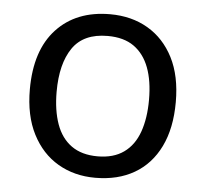

<svg xmlns="http://www.w3.org/2000/svg" viewBox="-45 -593 694 650"><g transform="rotate(5 302.5 -268.0)"><path d="M551 -269Q551 -180 520.5 -117.5Q490 -55 434 -22.5Q378 10 301 10Q230 10 174.5 -22.5Q119 -55 87 -117.5Q55 -180 55 -269Q55 -402 122 -474Q189 -546 304 -546Q377 -546 432.5 -513.5Q488 -481 519.5 -419.5Q551 -358 551 -269ZM146 -269Q146 -206 162.5 -159.5Q179 -113 214 -88Q249 -63 303 -63Q357 -63 392 -88Q427 -113 443.5 -159.5Q460 -206 460 -269Q460 -333 443 -378Q426 -423 391.5 -447.5Q357 -472 302 -472Q220 -472 183 -418Q146 -364 146 -269Z"/></g></svg>

Font: gurmukhi115
Style: Regular
Weight: 400
Designer: Jelle Bosma - Monotype Design Team
Foundry: Monotype Imaging Inc.
Version: Version 2.003